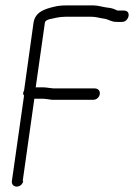

<svg xmlns="http://www.w3.org/2000/svg" viewBox="-20 -668 496 710"><path d="M64 1 107 -303H136C146 -303 164 -300 172 -299H325C337 -299 347 -308 349 -320C351 -331 343 -341 331 -341H181C172 -341 150 -345 141 -345H112L146 -584C147 -592 157 -595 163 -597C181 -601 200 -606 221 -606H319C336 -606 348 -601 365 -599C383 -596 391 -587 411 -587H432C456 -587 468 -629 438 -629H416C414 -629 413 -629 412 -630C402 -635 391 -639 376 -640C359 -642 344 -648 325 -648H228C210 -648 196 -647 180 -643C146 -635 110 -624 104 -584L69 -333C66 -328 63 -320 69 -315L24 1C22 13 30 22 42 22C54 22 64 13 66 1Z"/></svg>

Font: PolanStronk
Style: Ita
Weight: 500
Version: Version 1.0